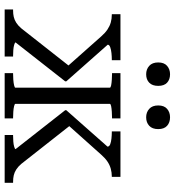

<svg xmlns="http://www.w3.org/2000/svg" viewBox="18 -786 767 844"><g transform="rotate(90 402.0 -363.5)"><path d="M357 -675Q357 -649 343 -635.5Q329 -622 306 -622Q284 -622 269 -635.5Q254 -649 254 -675Q254 -701 269 -714Q284 -727 306 -727Q329 -727 343 -714Q357 -701 357 -675ZM547 -675Q547 -649 532.5 -635.5Q518 -622 495 -622Q473 -622 458 -635.5Q443 -649 443 -675Q443 -701 458 -714Q473 -727 495 -727Q518 -727 532.5 -714Q547 -701 547 -675ZM783 0H573V-37H576Q588 -37 601.5 -38Q615 -39 625 -42Q635 -45 635 -48L464 -266V-271L624 -452Q624 -460 613.5 -464Q603 -468 588 -469.5Q573 -471 561 -471H557V-509H757V-471H755Q738 -471 721.5 -466.5Q705 -462 690 -452Q675 -442 660 -425L517 -265L523 -298L700 -73Q712 -59 724.5 -51Q737 -43 750 -40Q763 -37 779 -37H783ZM21 0V-37H25Q41 -37 54 -40Q67 -43 79.5 -51Q92 -59 104 -73L281 -298V-265L139 -425Q124 -442 109 -452Q94 -462 78 -466.5Q62 -471 44 -471H42V-509H244V-471H240Q228 -471 213 -469.5Q198 -468 187 -464Q176 -460 176 -453L337 -271V-266L166 -48Q166 -45 176 -42Q186 -39 199.5 -38Q213 -37 225 -37H228V0ZM301 -472V-509H500V-472H497Q485 -472 470.5 -471Q456 -470 446 -468Q436 -466 436 -462V-47Q436 -44 446 -41.5Q456 -39 470.5 -38Q485 -37 497 -37H500V0H301V-37H304Q316 -37 330 -38Q344 -39 354.5 -41.5Q365 -44 365 -47V-462Q365 -466 355 -468Q345 -470 330.5 -471Q316 -472 304 -472Z"/></g></svg>

Font: Roboto Serif 28pt Condensed Light
Style: Regular
Weight: 300
Width: 3
Designer: Greg Gazdowicz
Foundry: Commercial Type
Version: Version 1.008